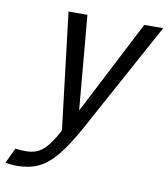

<svg xmlns="http://www.w3.org/2000/svg" viewBox="-157 -568 738 841"><g transform="rotate(10 212.0 -147.5)"><path d="M-45 132Q-26 135 2 135Q29 135 50 126.5Q71 118 91 96Q111 74 134 33L142 18L80 -500H164L201 -81L417 -500H501L228 0Q185 77 147.5 122Q110 167 69 186Q28 205 -26 205Q-38 205 -50 204Q-62 203 -77 200Z"/></g></svg>

Font: Epunda Sans
Style: Italic
Weight: 400
Italic angle: -12.0243°
Designer: Simon Atzbach
Foundry: typofactur
Version: Version 2.204; ttfautohint (v1.8.4.7-5d5b)